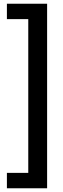

<svg xmlns="http://www.w3.org/2000/svg" viewBox="-20 -761 340 1029"><path d="M17 248V165.5H131.5V-658.5H17V-741H232.5V248Z"/></svg>

Font: HK Grotesk
Style: Bold
Weight: 700
Designer: Alfredo Marco Pradil
Foundry: Hanken Design Co.
Version: Version 3.001